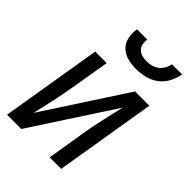

<svg xmlns="http://www.w3.org/2000/svg" viewBox="-217 -837 933 933"><g transform="rotate(45 250.0 -370.0)"><path d="M8 0 94 -520H173L138 -312Q129 -258 117 -204.5Q105 -151 93 -98L368 -520H466L380 0H301L335 -208Q344 -262 356.5 -315.5Q369 -369 381 -422L106 0ZM293 -600Q263 -600 235 -607.5Q207 -615 187.5 -634Q168 -653 162 -681.5Q156 -710 161 -740H231Q229 -724 232 -708Q235 -692 246 -681.5Q257 -671 272 -667Q287 -663 303 -663Q319 -663 336 -667Q353 -671 367 -681.5Q381 -692 390 -708Q399 -724 401 -740H471Q466 -710 451 -681.5Q436 -653 410.5 -634Q385 -615 354 -607.5Q323 -600 293 -600Z"/></g></svg>

Font: Iosevka Term Curly Oblique
Style: Regular
Weight: 400
Italic angle: -9°
Designer: Belleve Invis
Foundry: Belleve Invis
Version: Version 32.3.0